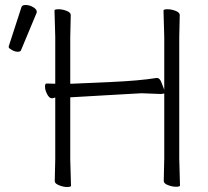

<svg xmlns="http://www.w3.org/2000/svg" viewBox="-20 -737 830 768"><path d="M625 -361 546 -364Q501 -362 457 -359Q428 -357 395.5 -355.5Q363 -354 318.5 -351Q274 -348 266 -348H261V-100L264 6Q264 11 248.5 11Q233 11 216 4Q199 -3 199 -12L201 -102V-347L194 -345Q192 -344 188 -344H187Q177 -344 168.5 -360.5Q160 -377 160 -390Q160 -403 166 -403H167L201 -402V-589L198 -695Q198 -700 214 -700Q230 -700 246.5 -693.5Q263 -687 263 -677L261 -588V-402H266Q266 -402 424 -409Q537 -414 605 -425H608Q620 -425 627 -404L637 -378V-589L634 -695Q634 -700 650 -700Q666 -700 682.5 -693.5Q699 -687 699 -677L697 -588V-103L700 5Q700 10 684.5 10Q669 10 652 3.5Q635 -3 635 -13L637 -102V-363ZM15 -552Q66 -708 66 -709Q68 -717 83 -717Q98 -717 112.5 -708.5Q127 -700 127 -690Q127 -688 127 -687L64 -536Q62 -530 51 -530Q40 -530 27.5 -537Q15 -544 15 -548Q15 -550 15 -552Z"/></svg>

Font: Moon Stars Kai T Light
Style: Regular
Weight: 300
Designer: GuiWonder
Version: Version 1.101